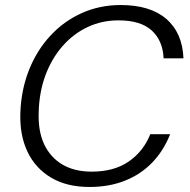

<svg xmlns="http://www.w3.org/2000/svg" viewBox="-20 -732 755 764"><path d="M336 12Q246 12 183.5 -25Q121 -62 89.5 -128Q58 -194 61 -282Q64 -374 95 -452.5Q126 -531 180 -589.5Q234 -648 305.5 -680Q377 -712 460 -712Q578 -712 642 -656.5Q706 -601 710 -500H631Q628 -570 584 -610.5Q540 -651 451 -651Q385 -651 328 -624Q271 -597 228 -547.5Q185 -498 160.5 -431.5Q136 -365 134 -286Q131 -211 155.5 -158.5Q180 -106 228 -77.5Q276 -49 345 -49Q434 -49 492.5 -89.5Q551 -130 578 -198H657Q631 -132 585.5 -85Q540 -38 477 -13Q414 12 336 12Z"/></svg>

Font: DM Sans 17pt Light
Style: Italic
Weight: 300
Italic angle: -10°
Version: Version 4.004;gftools[0.9.30]